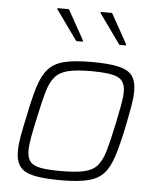

<svg xmlns="http://www.w3.org/2000/svg" viewBox="-53 -784 685 838"><g transform="rotate(5 289.5 -365.5)"><path d="M245 8Q170 8 126.5 -1.5Q83 -11 65 -35Q47 -59 47 -102Q47 -130 53.5 -167.5Q60 -205 71 -254Q87 -335 103 -387Q119 -439 144.5 -467.5Q170 -496 214.5 -507Q259 -518 334 -518Q408 -518 451 -508.5Q494 -499 512 -475Q530 -451 530 -407Q530 -379 523.5 -341.5Q517 -304 507 -254Q490 -173 474 -121.5Q458 -70 433 -42Q408 -14 363.5 -3Q319 8 245 8ZM242 -32Q306 -32 343.5 -40.5Q381 -49 401 -72.5Q421 -96 433.5 -139.5Q446 -183 461 -254Q471 -303 478 -339Q485 -375 485 -400Q485 -447 453 -462.5Q421 -478 337 -478Q272 -478 235 -469Q198 -460 177.5 -436.5Q157 -413 144.5 -369Q132 -325 117 -254Q106 -205 99.5 -169Q93 -133 93 -109Q93 -78 106.5 -61Q120 -44 152.5 -38Q185 -32 242 -32ZM259 -603 165 -734V-739H215L288 -608V-603ZM448 -603 354 -734V-739H404L477 -608V-603Z"/></g></svg>

Font: Saira ExtraLight
Style: Italic
Weight: 200
Italic angle: -12°
Designer: Hector Gatti with collaboration of the Omnibus-Type team
Foundry: Omnibus-Type
Version: Version 1.100; ttfautohint (v1.8.3)